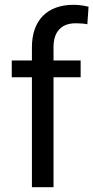

<svg xmlns="http://www.w3.org/2000/svg" viewBox="-20 -780 389 800"><path d="M29 -528V-458H113V0H203V-458H316V-528H203V-584C203 -648 236 -683 295 -683C312 -683 329 -682 344 -679L349 -752C328 -757 308 -760 287 -760C176 -760 113 -695 113 -583V-528Z"/></svg>

Font: Noto Sans KR Regular
Style: Regular
Weight: 400
Designer: Ryoko NISHIZUKA  (kana & ideographs); Paul D. Hunt (Latin, Greek & Cyrillic); Wenlong ZHANG  (bopomofo); Sandoll Communi
Foundry: Adobe Systems Incorporated
Version: Version 1.004;PS 1.004;hotconv 1.0.82;makeotf.lib2.5.63406